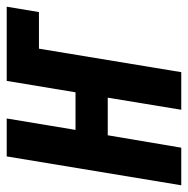

<svg xmlns="http://www.w3.org/2000/svg" viewBox="-31 -546 560 572"><g transform="rotate(-90 249.0 -260.0)"><path d="M-17 0 69 -520H182L148 -315H260L294 -520H515L499 -424H390L320 0H208L244 -219H132L95 0Z"/></g></svg>

Font: Iosevka SS04 Oblique
Style: Bold
Weight: 700
Italic angle: -9°
Monospace: yes
Designer: Belleve Invis
Foundry: Belleve Invis
Version: Version 19.0.0; ttfautohint (v1.8.4)